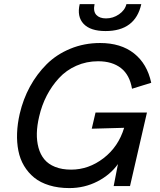

<svg xmlns="http://www.w3.org/2000/svg" viewBox="-20 -912 783 941"><path d="M497.1 -759.8Q422.9 -759.8 389.6 -795.2Q356.4 -830.6 370.6 -891.6H443.4Q436 -856.4 451.9 -839.1Q467.8 -821.8 499.5 -821.8Q534.2 -821.8 563.2 -841.8Q592.3 -861.8 599.6 -891.6H672.4Q643.1 -759.8 497.1 -759.8ZM319.8 9.8Q265.6 9.8 221.7 -3.7Q177.7 -17.1 147.9 -41.3Q118.2 -65.4 98.1 -98.9Q78.1 -132.3 70.1 -173.1Q62 -213.9 63.7 -259.5Q65.4 -305.2 76.7 -354.5Q93.3 -425.8 126.7 -487.3Q160.2 -548.8 208.7 -597.2Q257.3 -645.5 325 -673.3Q392.6 -701.2 470.7 -701.2Q572.3 -701.2 636.7 -650.4Q701.2 -599.6 721.2 -506.3L627 -477.1Q615.7 -544.9 572.8 -578.4Q529.8 -611.8 460.9 -611.8Q403.8 -611.8 354.2 -589.8Q304.7 -567.9 269.3 -529.5Q233.9 -491.2 209.2 -443.6Q184.6 -396 171.9 -340.8Q161.6 -297.4 160.6 -259.3Q159.7 -221.2 168.7 -188Q177.7 -154.8 197.3 -131.1Q216.8 -107.4 250.2 -94Q283.7 -80.6 328.6 -80.6Q414.6 -80.6 487.5 -136.7Q560.5 -192.9 588.4 -285.6L429.7 -281.2L448.2 -360.4H700.2L617.2 0H537.1L558.1 -107.9Q520.5 -55.2 457.3 -22.7Q394 9.8 319.8 9.8Z"/></svg>

Font: HK Grotesk Medium Italic
Style: Regular
Weight: 500
Italic angle: -13°
Designer: Alfredo Marco Pradil and Stefan Peev
Foundry: Hanken Design Co.
Version: Version 1.000;PS 001.000;hotconv 1.0.88;makeotf.lib2.5.64775